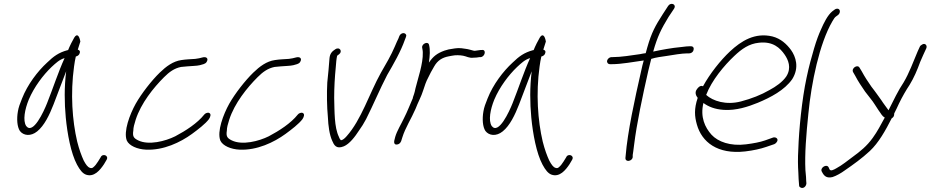

<svg xmlns="http://www.w3.org/2000/svg" viewBox="-20 -740 4726 975"><path d="M71 -175C64 -136 67 -96 81 -75C99 -51 136 -46 169 -73C205 -102 231 -156 252 -210C274 -265 294 -323 316 -378C306 -296 307 -219 314 -143C322 -60 340 38 371 96C386 124 400 141 417 147C458 161 488 124 508 94L521 72C535 49 500 37 491 59L478 80C470 93 462 103 453 110C449 114 442 115 436 112C426 109 416 96 405 75C394 51 382 19 372 -21C347 -127 337 -265 356 -402C358 -421 362 -438 365 -453C374 -455 383 -461 385 -471C388 -480 384 -485 375 -488C380 -505 384 -518 388 -529C383 -559 371 -572 357 -549C350 -538 333 -504 326 -486C325 -485 323 -485 322 -485C278 -473 252 -454 219 -422C171 -378 120 -311 92 -240C82 -216 74 -194 71 -175ZM126 -234C153 -298 199 -359 242 -400C264 -420 281 -437 308 -445C276 -375 249 -291 219 -216C202 -173 148 -55 113 -100C95 -128 106 -185 126 -234Z M624 -26C636 0 677 18 722 20C810 24 896 -17 955 -60C985 -82 1023 -111 1041 -135C1049 -147 1053 -161 1043 -166C1035 -171 1021 -164 1017 -158C982 -114 923 -76 870 -48C820 -23 735 -1 682 -27C660 -38 652 -46 657 -77C657 -92 662 -110 669 -132C696 -216 760 -295 813 -348C840 -375 865 -393 899 -400C910 -401 922 -402 931 -403C950 -405 979 -405 995 -409C1007 -413 1022 -414 1029 -425C1041 -444 1027 -454 1007 -448C994 -445 990 -443 972 -441C947 -439 926 -439 901 -435C859 -429 824 -403 791 -371C750 -331 699 -266 669 -213C639 -159 606 -72 624 -26Z M1099 -26C1111 0 1152 18 1197 20C1285 24 1371 -17 1430 -60C1460 -82 1498 -111 1516 -135C1524 -147 1528 -161 1518 -166C1510 -171 1496 -164 1492 -158C1457 -114 1398 -76 1345 -48C1295 -23 1210 -1 1157 -27C1135 -38 1127 -46 1132 -77C1132 -92 1137 -110 1144 -132C1171 -216 1235 -295 1288 -348C1315 -375 1340 -393 1374 -400C1385 -401 1397 -402 1406 -403C1425 -405 1454 -405 1470 -409C1482 -413 1497 -414 1504 -425C1516 -444 1502 -454 1482 -448C1469 -445 1465 -443 1447 -441C1422 -439 1401 -439 1376 -435C1334 -429 1299 -403 1266 -371C1225 -331 1174 -266 1144 -213C1114 -159 1081 -72 1099 -26Z M1653 -442C1651 -406 1646 -363 1642 -321C1639 -265 1640 -198 1645 -146C1647 -100 1653 -56 1667 -25C1676 -4 1687 19 1726 3C1755 -9 1783 -46 1803 -77C1816 -95 1828 -114 1839 -135C1875 -206 1909 -288 1946 -359C1978 -414 2015 -478 2036 -538L2041 -551C2043 -556 2044 -560 2042 -564C2035 -577 2015 -573 2008 -557L2003 -544C1999 -535 1992 -522 1985 -504C1967 -461 1939 -413 1914 -370C1855 -264 1815 -132 1740 -48C1732 -39 1721 -28 1711 -28C1708 -31 1704 -36 1701 -45C1677 -94 1679 -174 1677 -243C1677 -295 1680 -348 1685 -398C1687 -423 1688 -439 1692 -457C1698 -462 1708 -467 1710 -476C1712 -485 1706 -494 1696 -494C1691 -494 1687 -493 1683 -490C1666 -479 1655 -468 1653 -442Z M1982 -25C1980 -15 1983 -6 1993 -6C2005 -6 2012 -12 2017 -23L2023 -42C2038 -91 2069 -138 2090 -187C2102 -219 2120 -251 2129 -281C2136 -303 2144 -327 2154 -345L2168 -373L2185 -403C2202 -433 2226 -448 2259 -454L2275 -457C2294 -461 2315 -460 2332 -457C2349 -454 2363 -444 2384 -447C2393 -447 2408 -448 2415 -450H2422C2445 -454 2450 -491 2426 -486H2420C2410 -484 2401 -484 2391 -482C2387 -482 2384 -483 2380 -484L2365 -488C2358 -490 2352 -491 2345 -492L2324 -495C2302 -498 2278 -492 2258 -489L2237 -483C2199 -469 2180 -454 2158 -422C2163 -457 2165 -487 2159 -511C2155 -534 2119 -517 2124 -497C2125 -488 2127 -485 2127 -473C2129 -417 2102 -341 2090 -292L2086 -274C2084 -266 2081 -257 2078 -249C2077 -247 2076 -245 2077 -243C2062 -209 2049 -174 2032 -141C2017 -109 1996 -76 1987 -45Z M2435 -175C2428 -136 2431 -96 2445 -75C2463 -51 2500 -46 2533 -73C2569 -102 2595 -156 2616 -210C2638 -265 2658 -323 2680 -378C2670 -296 2671 -219 2678 -143C2686 -60 2704 38 2735 96C2750 124 2764 141 2781 147C2822 161 2852 124 2872 94L2885 72C2899 49 2864 37 2855 59L2842 80C2834 93 2826 103 2817 110C2813 114 2806 115 2800 112C2790 109 2780 96 2769 75C2758 51 2746 19 2736 -21C2711 -127 2701 -265 2720 -402C2722 -421 2726 -438 2729 -453C2738 -455 2747 -461 2749 -471C2752 -480 2748 -485 2739 -488C2744 -505 2748 -518 2752 -529C2747 -559 2735 -572 2721 -549C2714 -538 2697 -504 2690 -486C2689 -485 2687 -485 2686 -485C2642 -473 2616 -454 2583 -422C2535 -378 2484 -311 2456 -240C2446 -216 2438 -194 2435 -175ZM2490 -234C2517 -298 2563 -359 2606 -400C2628 -420 2645 -437 2672 -445C2640 -375 2613 -291 2583 -216C2566 -173 2512 -55 2477 -100C2459 -128 2470 -185 2490 -234Z M3063 -432C3061 -422 3068 -414 3077 -414H3085C3139 -414 3195 -426 3249 -433C3244 -416 3240 -399 3236 -380C3203 -235 3167 -71 3157 52L3156 62C3155 86 3192 79 3193 57V47C3194 40 3197 23 3200 -4C3213 -111 3244 -257 3272 -380C3277 -401 3282 -422 3287 -441C3312 -449 3339 -452 3366 -456C3397 -461 3443 -469 3471 -469H3480C3490 -469 3500 -476 3502 -486C3505 -497 3500 -505 3489 -505H3480C3474 -505 3460 -504 3438 -501C3393 -497 3338 -487 3297 -478C3319 -556 3338 -593 3375 -654L3403 -696C3417 -719 3386 -730 3373 -710L3345 -667C3308 -609 3289 -576 3267 -499C3264 -490 3262 -480 3259 -470C3250 -469 3239 -467 3230 -465C3187 -459 3134 -450 3092 -450H3085C3075 -450 3065 -441 3063 -432Z M3519 -287C3506 -270 3515 -253 3523 -243C3504 -187 3507 -149 3519 -107C3544 -19 3623 45 3764 29C3806 24 3842 16 3871 6L3912 -8C3917 -10 3921 -14 3924 -18C3936 -34 3921 -45 3907 -42L3865 -27C3839 -18 3807 -12 3768 -7C3689 3 3626 -20 3593 -56C3560 -93 3535 -145 3552 -217C3578 -198 3610 -185 3656 -182C3718 -178 3779 -198 3828 -218C3893 -245 3964 -282 4003 -338C4040 -397 4021 -452 3997 -486C3975 -516 3945 -544 3902 -555C3813 -576 3744 -532 3687 -479C3639 -434 3585 -366 3550 -302C3536 -308 3525 -296 3519 -287ZM3566 -258C3594 -332 3658 -408 3709 -456C3747 -492 3784 -518 3834 -523C3905 -531 3941 -497 3965 -462C3982 -437 4001 -396 3973 -352C3954 -324 3920 -300 3888 -283C3845 -258 3796 -239 3743 -225C3667 -205 3600 -227 3566 -258Z M4076 -346C4052 -235 4037 -79 4034 16C4031 66 4032 105 4034 134C4035 163 4036 181 4037 189L4038 202C4038 207 4041 210 4045 212C4058 220 4074 208 4075 191L4074 179C4074 170 4073 152 4070 124C4066 43 4074 -57 4085 -163C4100 -319 4141 -519 4207 -632C4214 -644 4219 -652 4225 -656L4237 -665C4248 -674 4249 -696 4231 -696C4226 -696 4222 -694 4218 -691L4206 -682C4183 -663 4164 -625 4148 -588C4138 -566 4126 -535 4114 -494C4102 -453 4088 -404 4076 -346Z M4153 131 4158 140C4167 155 4180 166 4208 159C4227 153 4253 138 4269 126C4314 95 4356 65 4397 27C4442 -15 4477 -78 4508 -139C4518 -145 4521 -151 4521 -164C4530 -181 4537 -197 4545 -214C4562 -249 4581 -282 4599 -309C4621 -345 4637 -382 4653 -426C4663 -449 4673 -472 4684 -495C4690 -510 4677 -523 4663 -514C4658 -511 4653 -508 4651 -503L4640 -479C4617 -425 4597 -369 4569 -322C4542 -282 4517 -230 4492 -180C4481 -196 4467 -213 4455 -232L4432 -264C4425 -275 4415 -286 4405 -300C4387 -326 4371 -350 4356 -378L4345 -396C4335 -415 4302 -394 4312 -374L4323 -355C4338 -326 4354 -303 4373 -275L4401 -239C4416 -221 4429 -198 4442 -179C4454 -164 4457 -152 4473 -143C4452 -105 4436 -73 4412 -40C4382 2 4348 29 4311 56C4284 76 4256 99 4228 114C4216 121 4197 132 4192 119L4188 110C4178 90 4143 112 4153 131Z"/></svg>

Font: Stray Cat
Style: Obl
Weight: 400
Version: Version 1.0